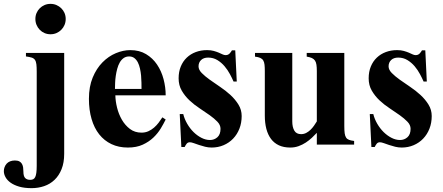

<svg xmlns="http://www.w3.org/2000/svg" viewBox="-80 -748 2290 993"><path d="M259.8 -649.9Q259.8 -666.5 253.7 -680.7Q247.6 -694.8 236.8 -705.3Q226.1 -715.8 211.9 -721.9Q197.8 -728 181.2 -728Q164.6 -728 150.4 -721.9Q136.2 -715.8 125.7 -705.3Q115.2 -694.8 109.1 -680.7Q103 -666.5 103 -649.9Q103 -633.3 109.1 -618.9Q115.2 -604.5 125.7 -593.8Q136.2 -583 150.4 -576.9Q164.6 -570.8 181.2 -570.8Q197.8 -570.8 211.9 -576.9Q226.1 -583 236.8 -593.8Q247.6 -604.5 253.7 -618.9Q259.8 -633.3 259.8 -649.9ZM252 46.9V-474.1H54.2V-456.1Q72.8 -453.6 83.7 -450.2Q94.7 -446.8 100.6 -438.5Q106.4 -430.2 108.2 -415.5Q109.9 -400.9 109.9 -377V109.9Q109.9 131.8 107.9 145.8Q106 159.7 102.1 167.7Q98.1 175.8 91.6 179Q85 182.1 76.2 182.1Q59.1 182.1 50 172.6Q41 163.1 41 139.2Q41 128.4 39.6 118.2Q38.1 107.9 33.7 99.9Q29.3 91.8 20.5 86.9Q11.7 82 -2.9 82Q-17.1 82 -27.8 86.4Q-38.6 90.8 -45.7 98.6Q-52.7 106.4 -56.4 116.5Q-60.1 126.5 -60.1 137.2Q-60.1 152.8 -51.3 168.7Q-42.5 184.6 -24.9 197Q-7.3 209.5 19.5 217.3Q46.4 225.1 83 225.1Q117.7 225.1 148.4 214.6Q179.2 204.1 202.1 182.1Q225.1 160.2 238.5 126.7Q252 93.3 252 46.9Z M776.9 -129.9 759.8 -141.1Q751 -127.4 740.5 -113.5Q730 -99.6 716.8 -88.1Q703.6 -76.7 687.5 -69.3Q671.4 -62 651.9 -62Q617.2 -62 592 -81.1Q566.9 -100.1 550.3 -128.9Q533.7 -157.7 525.4 -191.4Q517.1 -225.1 516.6 -254.9H776.9Q776.9 -296.9 765.9 -338.6Q754.9 -380.4 732.4 -413.8Q710 -447.3 675.5 -468Q641.1 -488.8 593.8 -488.8Q557.1 -488.8 519 -472.9Q481 -457 450 -425.5Q418.9 -394 399.4 -346.9Q379.9 -299.8 379.9 -236.8Q379.9 -179.2 393.6 -132.6Q407.2 -85.9 433.1 -53.2Q459 -20.5 496.3 -2.7Q533.7 15.1 581.1 15.1Q626 15.1 658.2 0.2Q690.4 -14.6 713.4 -36.6Q736.3 -58.6 751.5 -83.7Q766.6 -108.9 776.9 -129.9ZM651.9 -288.1H514.6Q514.6 -301.8 515.4 -319.6Q516.1 -337.4 518.8 -356Q521.5 -374.5 526.4 -392.6Q531.2 -410.6 539.3 -424.8Q547.4 -439 559.3 -447.5Q571.3 -456.1 587.9 -456.1Q604 -456.1 615 -447.5Q626 -439 633.1 -425Q640.1 -411.1 644 -393.3Q647.9 -375.5 649.7 -356.7Q651.4 -337.9 651.6 -320.1Q651.9 -302.2 651.9 -288.1Z M1169.9 -147.9Q1169.9 -180.2 1153.3 -207Q1136.7 -233.9 1112.1 -256.6Q1087.4 -279.3 1058.3 -298.8Q1029.3 -318.4 1004.6 -335.9Q980 -353.5 963.4 -370.4Q946.8 -387.2 946.8 -404.8Q946.8 -424.8 960 -437.5Q973.1 -450.2 996.6 -450.2Q1022.9 -450.2 1044.2 -437.3Q1065.4 -424.3 1081.5 -405.3Q1097.7 -386.2 1109.1 -364.7Q1120.6 -343.3 1127.9 -326.2H1144.5L1136.7 -487.8H1119.6Q1117.2 -483.9 1114.3 -479.5Q1111.3 -475.1 1107.7 -471.4Q1104 -467.8 1099.1 -465.3Q1094.2 -462.9 1086.9 -462.9Q1079.1 -462.9 1070.6 -467Q1062 -471.2 1051 -475.8Q1040 -480.5 1025.4 -484.6Q1010.7 -488.8 990.7 -488.8Q959.5 -488.8 932.6 -478.8Q905.8 -468.8 886 -450Q866.2 -431.2 855 -404.1Q843.8 -377 843.8 -342.8Q843.8 -307.1 859.9 -279.3Q876 -251.5 899.9 -229Q923.8 -206.5 952.1 -188Q980.5 -169.4 1004.4 -152.3Q1028.3 -135.3 1044.4 -118.4Q1060.5 -101.6 1060.5 -82Q1060.5 -52.7 1044.4 -38.3Q1028.3 -23.9 1005.9 -23.9Q983.9 -23.9 961.9 -35.2Q939.9 -46.4 921.1 -64.9Q902.3 -83.5 888.2 -107.9Q874 -132.3 867.7 -158.2H849.6L857.9 12.2H875Q879.4 2.9 885.3 -4.6Q891.1 -12.2 901.9 -12.2Q909.7 -12.2 921.9 -7.8Q934.1 -3.4 949.2 1.7Q964.4 6.8 981 11Q997.6 15.1 1014.6 15.1Q1047.9 15.1 1076.4 2.9Q1105 -9.3 1125.7 -31Q1146.5 -52.7 1158.2 -82.5Q1169.9 -112.3 1169.9 -147.9Z M1751.5 0V-19Q1735.4 -21 1725.3 -24.7Q1715.3 -28.3 1710 -36.4Q1704.6 -44.4 1702.6 -58.8Q1700.7 -73.2 1700.7 -97.2V-474.1H1506.3V-455.1Q1522.9 -452.6 1533.2 -447.8Q1543.5 -442.9 1549.1 -434.6Q1554.7 -426.3 1556.6 -413.1Q1558.6 -399.9 1558.6 -380.9V-120.1Q1551.8 -108.9 1543.5 -97.2Q1535.2 -85.4 1525.1 -75.9Q1515.1 -66.4 1503.2 -60.3Q1491.2 -54.2 1477.5 -54.2Q1452.6 -54.2 1442.1 -72.5Q1431.6 -90.8 1431.6 -120.1V-474.1H1238.8V-455.1Q1255.9 -453.1 1266.1 -448.5Q1276.4 -443.8 1281.5 -435.3Q1286.6 -426.8 1288.1 -413.3Q1289.6 -399.9 1289.6 -380.9V-149.9Q1289.6 -111.8 1297.6 -81.3Q1305.7 -50.8 1321.8 -29.3Q1337.9 -7.8 1362.8 3.7Q1387.7 15.1 1421.4 15.1Q1444.3 15.1 1464.4 7.8Q1484.4 0.5 1501.5 -10.7Q1518.6 -22 1533 -35.4Q1547.4 -48.8 1558.6 -61V0Z M2152.8 -147.9Q2152.8 -180.2 2136.2 -207Q2119.6 -233.9 2095 -256.6Q2070.3 -279.3 2041.3 -298.8Q2012.2 -318.4 1987.5 -335.9Q1962.9 -353.5 1946.3 -370.4Q1929.7 -387.2 1929.7 -404.8Q1929.7 -424.8 1942.9 -437.5Q1956.1 -450.2 1979.5 -450.2Q2005.9 -450.2 2027.1 -437.3Q2048.3 -424.3 2064.5 -405.3Q2080.6 -386.2 2092 -364.7Q2103.5 -343.3 2110.8 -326.2H2127.4L2119.6 -487.8H2102.5Q2100.1 -483.9 2097.2 -479.5Q2094.2 -475.1 2090.6 -471.4Q2086.9 -467.8 2082 -465.3Q2077.1 -462.9 2069.8 -462.9Q2062 -462.9 2053.5 -467Q2044.9 -471.2 2033.9 -475.8Q2022.9 -480.5 2008.3 -484.6Q1993.7 -488.8 1973.6 -488.8Q1942.4 -488.8 1915.5 -478.8Q1888.7 -468.8 1868.9 -450Q1849.1 -431.2 1837.9 -404.1Q1826.7 -377 1826.7 -342.8Q1826.7 -307.1 1842.8 -279.3Q1858.9 -251.5 1882.8 -229Q1906.7 -206.5 1935.1 -188Q1963.4 -169.4 1987.3 -152.3Q2011.2 -135.3 2027.3 -118.4Q2043.5 -101.6 2043.5 -82Q2043.5 -52.7 2027.3 -38.3Q2011.2 -23.9 1988.8 -23.9Q1966.8 -23.9 1944.8 -35.2Q1922.9 -46.4 1904.1 -64.9Q1885.3 -83.5 1871.1 -107.9Q1856.9 -132.3 1850.6 -158.2H1832.5L1840.8 12.2H1857.9Q1862.3 2.9 1868.2 -4.6Q1874 -12.2 1884.8 -12.2Q1892.6 -12.2 1904.8 -7.8Q1917 -3.4 1932.1 1.7Q1947.3 6.8 1963.9 11Q1980.5 15.1 1997.6 15.1Q2030.8 15.1 2059.3 2.9Q2087.9 -9.3 2108.6 -31Q2129.4 -52.7 2141.1 -82.5Q2152.8 -112.3 2152.8 -147.9Z"/></svg>

Font: Galatia SIL
Style: Bold
Weight: 700
Designer: Development by SIL's NRSI team
Version: Version 2.1